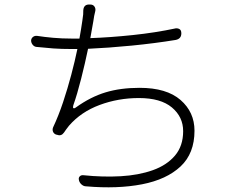

<svg xmlns="http://www.w3.org/2000/svg" viewBox="-20 -796 1040 846"><path d="M117 -616Q117 -626 124.5 -632.5Q132 -639 143 -638Q175 -633 214 -629.5Q253 -626 297 -626H330Q334 -650 337.5 -670Q341 -690 343 -706Q346 -725 346.5 -732.5Q347 -740 347 -751Q349 -778 376 -776H378Q390 -776 396 -767.5Q402 -759 400 -748Q397 -737 395 -726Q393 -715 391 -701L378 -628Q465 -631 565 -641.5Q665 -652 754 -671Q765 -672 772 -667Q779 -662 779 -649Q779 -625 754 -620Q662 -605 560 -595Q458 -585 368 -581Q355 -518 337.5 -449Q320 -380 303 -332Q300 -322 303.5 -319.5Q307 -317 315 -323Q379 -369 445 -389Q511 -409 595 -409Q714 -409 775.5 -355.5Q837 -302 837 -220Q837 -120 775.5 -62.5Q714 -5 606 16Q498 37 359 25Q349 25 340 17.5Q331 10 328 -1V-2Q325 -12 331 -18.5Q337 -25 347 -24Q433 -15 512 -19.5Q591 -24 653 -46Q715 -68 751 -110.5Q787 -153 787 -218Q787 -281 737.5 -322.5Q688 -364 592 -364Q501 -364 419 -333.5Q337 -303 284 -242Q275 -231 271 -225Q267 -219 262 -212Q250 -195 232 -202L227 -203Q217 -207 213.5 -216Q210 -225 214 -235Q238 -286 258 -346Q278 -406 294 -466.5Q310 -527 321 -580H298Q250 -580 215.5 -582.5Q181 -585 144 -589Q133 -589 125.5 -597Q118 -605 117 -616Z"/></svg>

Font: Chiron GoRound TC L
Style: Regular
Weight: 300
Designer: Ryoko NISHIZUKA 西塚涼子 (kana, bopomofo & ideographs); Paul D. Hunt (Latin, Greek & Cyrillic); Sandoll Communications 산돌커뮤니
Foundry: Adobe
Version: Version 1.000;hotconv 1.1.1;makeotfexe 2.6.0